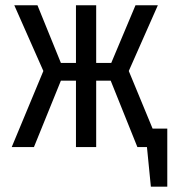

<svg xmlns="http://www.w3.org/2000/svg" viewBox="-20 -560 657 731"><path d="M470.3 -289.7 561 -70.3H616.9V150.8H554.4L539.5 0H503.1L401.5 -252.8H346.2V0H269.2V-252.8H211.8L109.2 0H24.6L145.1 -289.7L34.4 -540H122.6L211.8 -320.5H269.2V-540H346.2V-320.5H403.6L495.9 -540H581Z"/></svg>

Font: Fira Code Fixed
Style: Regular
Weight: 400
Monospace: yes
Designer: Carrois Corporate, Edenspiekermann AG, Nikita Prokopov
Foundry: Carrois Corporate, Edenspiekermann AG, Nikita Prokopov
Version: Version 5.002